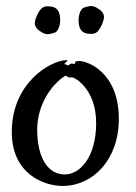

<svg xmlns="http://www.w3.org/2000/svg" viewBox="-20 -599 449 635"><path d="M373 -206C373 -361 268 -397 244 -397C231 -397 229 -397 228 -390C227 -383 219 -393 210 -386L206 -382C203 -384 200 -385 196 -386C185 -388 215 -401 197 -400C145 -397 20 -325 19 -164C18 -24 125 16 187 16C287 16 373 -70 373 -206ZM197 -349C208 -341 210 -343 219 -343C227 -343 298 -305 298 -192C298 -80 245 -22 194 -22C137 -22 103 -80 103 -170C103 -254 152 -322 197 -349ZM179 -537C178 -567 164 -578 140 -578C135 -578 130 -579 121 -574C110 -568 95 -537 95 -522C95 -512 103 -501 114 -495C121 -490 128 -486 138 -486C144 -486 152 -488 161 -491C175 -496 180 -522 179 -537ZM240 -528C241 -498 255 -487 279 -487C284 -487 289 -486 298 -491C309 -497 324 -528 324 -543C324 -553 316 -564 305 -570C298 -575 291 -579 281 -579C275 -579 267 -577 258 -574C244 -569 239 -543 240 -528Z"/></svg>

Font: Oregano
Style: Regular
Weight: 400
Designer: Astigmatic (AOETI)
Foundry: Astigmatic (AOETI)
Version: Version 1.000